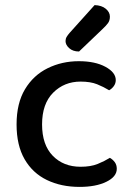

<svg xmlns="http://www.w3.org/2000/svg" viewBox="-20 -720 520 753"><path d="M296 -400Q232 -400 188.5 -356.5Q145 -313 145 -232Q145 -152 187 -109Q229 -66 296 -66Q336 -66 363 -77Q390 -88 411 -101Q423 -94 430.5 -83.5Q438 -73 438 -58Q438 -27 397 -7Q356 13 292 13Q220 13 164 -14Q108 -41 76.5 -95.5Q45 -150 45 -232Q45 -315 78 -370Q111 -425 167 -452.5Q223 -480 289 -480Q353 -480 393.5 -458Q434 -436 434 -406Q434 -393 426.5 -382.5Q419 -372 408 -366Q387 -379 361 -389.5Q335 -400 296 -400ZM253 -591 351 -700Q379 -699 395 -685.5Q411 -672 411 -655Q411 -640 404 -630Q397 -620 381 -605L290 -518Q266 -518 251.5 -531Q237 -544 237 -559Q237 -568 241.5 -575.5Q246 -583 253 -591Z"/></svg>

Font: Baloo Tamma 2 Medium
Style: Regular
Weight: 500
Designer: Divya Kowshik, Shuchita Grover and Ek Type
Foundry: Ek Type
Version: Version 1.700